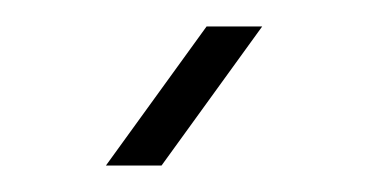

<svg xmlns="http://www.w3.org/2000/svg" viewBox="-20 -769 278 145"><path d="M60 -644 136 -749H178L102 -644Z"/></svg>

Font: Big Shoulders Text Thin
Style: Regular
Weight: 100
Designer: Patric King
Foundry: XO Type Co
Version: Version 1.000; ttfautohint (v1.8.2)